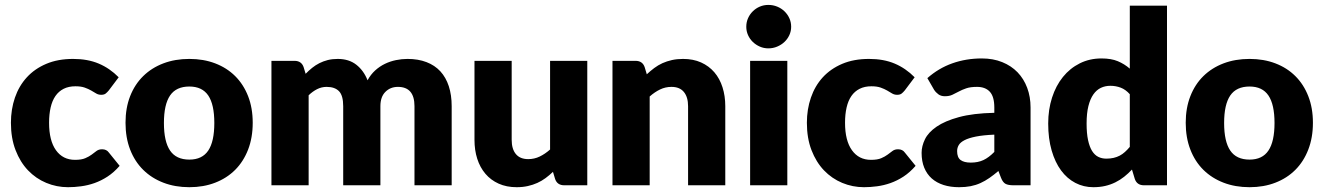

<svg xmlns="http://www.w3.org/2000/svg" viewBox="-20 -772 5516 800"><path d="M433.5 -395.5Q426.5 -387 420 -382Q413.5 -377 401.5 -377Q390 -377 380.8 -382.5Q371.5 -388 360 -394.8Q348.5 -401.5 333 -407Q317.5 -412.5 294.5 -412.5Q266 -412.5 245.2 -402Q224.5 -391.5 211 -372Q197.5 -352.5 191 -324.2Q184.5 -296 184.5 -260.5Q184.5 -186 213.2 -146Q242 -106 292.5 -106Q319.5 -106 335.2 -112.8Q351 -119.5 362 -127.8Q373 -136 382.2 -143Q391.5 -150 405.5 -150Q424 -150 433.5 -136.5L478.5 -81Q454.5 -53.5 428 -36.2Q401.5 -19 373.8 -9.2Q346 0.5 318 4.2Q290 8 263.5 8Q216 8 172.8 -10Q129.5 -28 96.8 -62.2Q64 -96.5 44.8 -146.5Q25.5 -196.5 25.5 -260.5Q25.5 -316.5 42.2 -365.2Q59 -414 91.8 -449.8Q124.5 -485.5 172.8 -506Q221 -526.5 284.5 -526.5Q345.5 -526.5 391.5 -507Q437.5 -487.5 474.5 -450Z M769 -526.5Q828 -526.5 876.5 -508Q925 -489.5 959.8 -455Q994.5 -420.5 1013.8 -371.2Q1033 -322 1033 -260.5Q1033 -198.5 1013.8 -148.8Q994.5 -99 959.8 -64.2Q925 -29.5 876.5 -10.8Q828 8 769 8Q709.5 8 660.8 -10.8Q612 -29.5 576.8 -64.2Q541.5 -99 522.2 -148.8Q503 -198.5 503 -260.5Q503 -322 522.2 -371.2Q541.5 -420.5 576.8 -455Q612 -489.5 660.8 -508Q709.5 -526.5 769 -526.5ZM769 -107Q822.5 -107 847.8 -144.8Q873 -182.5 873 -259.5Q873 -336.5 847.8 -374Q822.5 -411.5 769 -411.5Q714 -411.5 688.5 -374Q663 -336.5 663 -259.5Q663 -182.5 688.5 -144.8Q714 -107 769 -107Z M1111 0V-518.5H1207Q1236 -518.5 1245 -492.5L1253.5 -464.5Q1266.5 -478 1280.5 -489.2Q1294.5 -500.5 1310.8 -508.8Q1327 -517 1345.8 -521.8Q1364.5 -526.5 1387 -526.5Q1434 -526.5 1464.8 -502.2Q1495.5 -478 1511.5 -437.5Q1524.5 -461.5 1543.2 -478.5Q1562 -495.5 1583.8 -506Q1605.5 -516.5 1629.8 -521.5Q1654 -526.5 1678 -526.5Q1722.5 -526.5 1757 -513.2Q1791.5 -500 1814.8 -474.8Q1838 -449.5 1850 -412.8Q1862 -376 1862 -329.5V0H1707V-329.5Q1707 -410 1638 -410Q1606.5 -410 1585.8 -389.2Q1565 -368.5 1565 -329.5V0H1410V-329.5Q1410 -374 1392.5 -392Q1375 -410 1341 -410Q1320 -410 1301.2 -400.5Q1282.5 -391 1266 -375V0Z M2427 -518.5V0H2331Q2302 0 2293 -26L2284 -56Q2269 -41.5 2253 -29.8Q2237 -18 2218.8 -9.8Q2200.5 -1.5 2179.2 3.2Q2158 8 2133 8Q2090.5 8 2057.8 -6.8Q2025 -21.5 2002.5 -48Q1980 -74.5 1968.5 -110.5Q1957 -146.5 1957 -189.5V-518.5H2112V-189.5Q2112 -151 2129.5 -130Q2147 -109 2181 -109Q2206.5 -109 2228.8 -119.8Q2251 -130.5 2272 -149V-518.5Z M2675 -462.5Q2690 -476.5 2706 -488.5Q2722 -500.5 2740.2 -508.8Q2758.5 -517 2779.8 -521.8Q2801 -526.5 2826 -526.5Q2868.5 -526.5 2901.2 -511.8Q2934 -497 2956.5 -470.8Q2979 -444.5 2990.5 -408.2Q3002 -372 3002 -329.5V0H2847V-329.5Q2847 -367.5 2829.5 -388.8Q2812 -410 2778 -410Q2752.5 -410 2730.2 -399.2Q2708 -388.5 2687 -370V0H2532V-518.5H2628Q2657 -518.5 2666 -492.5Z M3260.5 -518.5V0H3105.5V-518.5ZM3276.5 -660.5Q3276.5 -642 3269 -625.8Q3261.5 -609.5 3248.5 -597.2Q3235.5 -585 3218.2 -577.8Q3201 -570.5 3181.5 -570.5Q3162.5 -570.5 3146 -577.8Q3129.5 -585 3116.8 -597.2Q3104 -609.5 3096.8 -625.8Q3089.5 -642 3089.5 -660.5Q3089.5 -679.5 3096.8 -696Q3104 -712.5 3116.8 -725Q3129.5 -737.5 3146 -744.5Q3162.5 -751.5 3181.5 -751.5Q3201 -751.5 3218.2 -744.5Q3235.5 -737.5 3248.5 -725Q3261.5 -712.5 3269 -696Q3276.5 -679.5 3276.5 -660.5Z M3750 -395.5Q3743 -387 3736.5 -382Q3730 -377 3718 -377Q3706.5 -377 3697.2 -382.5Q3688 -388 3676.5 -394.8Q3665 -401.5 3649.5 -407Q3634 -412.5 3611 -412.5Q3582.5 -412.5 3561.8 -402Q3541 -391.5 3527.5 -372Q3514 -352.5 3507.5 -324.2Q3501 -296 3501 -260.5Q3501 -186 3529.8 -146Q3558.5 -106 3609 -106Q3636 -106 3651.8 -112.8Q3667.5 -119.5 3678.5 -127.8Q3689.5 -136 3698.8 -143Q3708 -150 3722 -150Q3740.5 -150 3750 -136.5L3795 -81Q3771 -53.5 3744.5 -36.2Q3718 -19 3690.2 -9.2Q3662.5 0.5 3634.5 4.2Q3606.5 8 3580 8Q3532.5 8 3489.2 -10Q3446 -28 3413.2 -62.2Q3380.5 -96.5 3361.2 -146.5Q3342 -196.5 3342 -260.5Q3342 -316.5 3358.8 -365.2Q3375.5 -414 3408.2 -449.8Q3441 -485.5 3489.2 -506Q3537.5 -526.5 3601 -526.5Q3662 -526.5 3708 -507Q3754 -487.5 3791 -450Z M4123 -211Q4076.5 -209 4046.5 -203Q4016.5 -197 3999 -188Q3981.5 -179 3974.8 -167.5Q3968 -156 3968 -142.5Q3968 -116 3982.5 -105.2Q3997 -94.5 4025 -94.5Q4055 -94.5 4077.5 -105Q4100 -115.5 4123 -139ZM3844 -446.5Q3891 -488 3948.2 -508.2Q4005.5 -528.5 4071 -528.5Q4118 -528.5 4155.8 -513.2Q4193.5 -498 4219.8 -470.8Q4246 -443.5 4260 -406Q4274 -368.5 4274 -324V0H4203Q4181 0 4169.8 -6Q4158.5 -12 4151 -31L4140 -59.5Q4120.5 -43 4102.5 -30.5Q4084.5 -18 4065.2 -9.2Q4046 -0.5 4024.2 3.8Q4002.5 8 3976 8Q3940.5 8 3911.5 -1.2Q3882.5 -10.5 3862.2 -28.5Q3842 -46.5 3831 -73.2Q3820 -100 3820 -135Q3820 -163 3834 -191.8Q3848 -220.5 3882.5 -244.2Q3917 -268 3975.5 -284Q4034 -300 4123 -302V-324Q4123 -369.5 4104.2 -389.8Q4085.5 -410 4051 -410Q4023.5 -410 4006 -404Q3988.5 -398 3974.8 -390.5Q3961 -383 3948 -377Q3935 -371 3917 -371Q3901 -371 3890 -379Q3879 -387 3872 -398Z M4687.5 -379.5Q4670 -399 4649.5 -406.8Q4629 -414.5 4606.5 -414.5Q4585 -414.5 4567 -406Q4549 -397.5 4535.8 -378.8Q4522.5 -360 4515 -330Q4507.5 -300 4507.5 -257.5Q4507.5 -216.5 4513.5 -188.5Q4519.5 -160.5 4530.2 -143.2Q4541 -126 4556 -118.5Q4571 -111 4589.5 -111Q4606.5 -111 4620.2 -114.2Q4634 -117.5 4645.5 -123.5Q4657 -129.5 4667.2 -138.8Q4677.5 -148 4687.5 -160ZM4842.5 -748.5V0H4746.5Q4717.5 0 4708.5 -26L4696.5 -65.5Q4681 -49 4664 -35.5Q4647 -22 4627.2 -12.2Q4607.5 -2.5 4584.8 2.8Q4562 8 4535.5 8Q4495 8 4460.5 -10Q4426 -28 4401 -62Q4376 -96 4361.8 -145.2Q4347.5 -194.5 4347.5 -257.5Q4347.5 -315.5 4363.5 -365.2Q4379.5 -415 4408.8 -451.2Q4438 -487.5 4479 -508Q4520 -528.5 4569.5 -528.5Q4610 -528.5 4637.5 -517Q4665 -505.5 4687.5 -486V-748.5Z M5186.5 -526.5Q5245.5 -526.5 5294 -508Q5342.5 -489.5 5377.2 -455Q5412 -420.5 5431.2 -371.2Q5450.5 -322 5450.5 -260.5Q5450.5 -198.5 5431.2 -148.8Q5412 -99 5377.2 -64.2Q5342.5 -29.5 5294 -10.8Q5245.5 8 5186.5 8Q5127 8 5078.2 -10.8Q5029.5 -29.5 4994.2 -64.2Q4959 -99 4939.8 -148.8Q4920.5 -198.5 4920.5 -260.5Q4920.5 -322 4939.8 -371.2Q4959 -420.5 4994.2 -455Q5029.5 -489.5 5078.2 -508Q5127 -526.5 5186.5 -526.5ZM5186.5 -107Q5240 -107 5265.2 -144.8Q5290.5 -182.5 5290.5 -259.5Q5290.5 -336.5 5265.2 -374Q5240 -411.5 5186.5 -411.5Q5131.5 -411.5 5106 -374Q5080.5 -336.5 5080.5 -259.5Q5080.5 -182.5 5106 -144.8Q5131.5 -107 5186.5 -107Z"/></svg>

Font: Lato ExtraBold
Style: Regular
Weight: 800
Designer: Lukasz Dziedzic with Adam Twardoch and Botio Nikoltchev
Foundry: tyPoland Lukasz Dziedzic
Version: Version 2.015; 2015-08-06; http://www.latofonts.com/